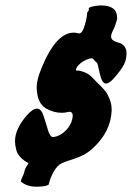

<svg xmlns="http://www.w3.org/2000/svg" viewBox="-20 -705 503 718"><path d="M311.5 -673.8Q311.5 -675.8 317.9 -678.2Q324.2 -680.7 335.4 -682.6Q346.7 -684.6 358.4 -684.6Q418 -684.6 418 -638.7V-635.7Q418 -631.8 417 -629.9Q410.2 -605.5 404.8 -595.7Q399.4 -585.9 396.5 -576.2Q395.5 -573.2 395.5 -568.4Q395.5 -558.6 404.3 -553.2Q413.1 -547.9 423.8 -545.4Q434.6 -543 443.4 -533.7Q452.1 -524.4 453.1 -509.8V-505.9Q453.1 -482.4 443.8 -463.9Q434.6 -445.3 408.2 -415Q389.6 -392.6 376 -392.6Q361.3 -392.6 353 -430.2Q344.7 -467.8 343.8 -468.8Q338.9 -472.7 335 -477.1Q331.1 -481.4 329.6 -483.4Q328.1 -485.4 326.2 -486.3Q324.2 -487.3 322.3 -487.3Q321.3 -487.3 313.5 -485.4Q293.9 -479.5 279.8 -467.3Q265.6 -455.1 263.7 -443.4Q263.7 -440.4 271.5 -440.9Q279.3 -441.4 296.9 -434.6Q314.5 -427.7 332 -408.2Q336.9 -402.3 351.6 -388.2Q366.2 -374 374 -364.3Q381.8 -354.5 389.6 -335.4Q397.5 -316.4 397.5 -294.9V-291Q394.5 -213.9 329.1 -152.3Q310.5 -134.8 291 -125Q271.5 -115.2 247.6 -107.9Q223.6 -100.6 210.9 -94.7Q193.4 -85.9 180.2 -62Q167 -38.1 162.1 -14.6Q150.4 -6.8 116.2 -6.8Q80.1 -6.8 57.6 -26.4Q57.6 -29.3 64 -43.5Q70.3 -57.6 70.3 -58.6Q70.3 -70.3 86.9 -94.7Q49.8 -114.3 41 -143.6Q36.1 -163.1 36.1 -176.8Q36.1 -222.7 80.1 -273.4Q102.5 -298.8 118.2 -298.8Q133.8 -298.8 142.6 -272.5Q151.4 -246.1 159.2 -219.2Q167 -192.4 178.7 -192.4Q199.2 -194.3 218.8 -210.4Q238.3 -226.6 247.1 -249Q252 -263.7 252 -271.5Q252 -287.1 239.3 -287.1Q237.3 -287.1 229.5 -285.2Q221.7 -283.2 210.9 -283.2Q181.6 -283.2 154.3 -298.3Q127 -313.5 120.1 -349.6Q117.2 -367.2 117.2 -379.9Q117.2 -407.2 135.7 -451.2Q189.5 -583 255.9 -583Q263.7 -583 274.4 -580.1H276.4Q288.1 -580.1 296.9 -610.4Q305.7 -640.6 305.7 -655.3V-657.2Q315.4 -668.9 311.5 -673.8Z"/></svg>

Font: Essays1743
Style: BoldItalic
Weight: 700
Italic angle: -10°
Designer: Based on the typeface in a 1743 English translation of the essays of Montaigne.  PostScript/TrueType font designed by Jo
Version: Version 002.100